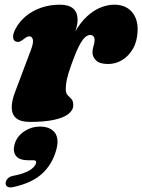

<svg xmlns="http://www.w3.org/2000/svg" viewBox="-20 -505 607 819"><path d="M46 -328.5Q36.5 -333.5 35.8 -347Q35 -360.5 46 -381.5Q62 -412.5 90 -435.8Q118 -459 155 -472Q192 -485 235.5 -485Q273.5 -485 292.2 -468.5Q311 -452 311 -421Q311 -402.5 304 -380Q297 -357.5 287.5 -333.2Q278 -309 270 -285Q262 -261 260.5 -239.5L250.5 -243Q269 -313.5 295 -360.5Q321 -407.5 350.8 -434.8Q380.5 -462 410.5 -473.5Q440.5 -485 467 -485Q516 -485 542.5 -454.2Q569 -423.5 567 -373.5Q565.5 -329 547.2 -297.2Q529 -265.5 501 -248.8Q473 -232 441 -232Q405 -232 389.8 -247.2Q374.5 -262.5 374.5 -281Q374.5 -295.5 379 -308.8Q383.5 -322 383.5 -335Q383.5 -345 378.2 -350.5Q373 -356 365 -356Q353.5 -356 341.5 -344.8Q329.5 -333.5 315.2 -305Q301 -276.5 282.5 -224Q270 -188.5 265.2 -166.5Q260.5 -144.5 260.5 -126Q260.5 -107.5 268.5 -99.2Q276.5 -91 284.5 -82.8Q292.5 -74.5 292.5 -56Q292.5 -35.5 272.2 -19.2Q252 -3 211.2 6Q170.5 15 108 15Q68 15 49.2 -0.8Q30.5 -16.5 30 -45.2Q29.5 -74 44.5 -113L111 -289.5Q124 -323.5 120 -336.8Q116 -350 106 -350Q100.5 -350 95 -347.5Q89.5 -345 81 -338Q69 -328.5 61.2 -326.8Q53.5 -325 46 -328.5ZM100.5 178.5Q61.5 178.5 47.8 159.5Q34 140.5 42 111.5Q51 77.5 82.2 56.2Q113.5 35 150.5 35Q193.5 35 213.2 60Q233 85 220.5 132.5Q204 194.5 160.5 235Q117 275.5 36.5 293Q19.5 296.5 11.5 291.2Q3.5 286 4 275.5Q5 265.5 12.5 257Q20 248.5 36 245Q70 238.5 90.8 229.2Q111.5 220 121.8 209.5Q132 199 134 190Q137 178.5 121.5 178.5Z"/></svg>

Font: Fraunces
Style: Italic
Weight: 900
Italic angle: -16°
Version: Version 1.000;[0bf87f6ff]